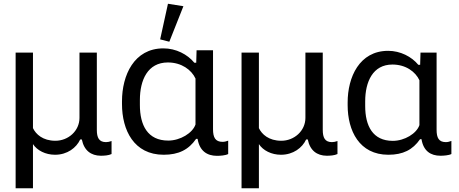

<svg xmlns="http://www.w3.org/2000/svg" viewBox="-20 -822 2466 1032"><path d="M64 189.9H157.2V-47.4C179.7 -13.2 224.6 9.8 275.9 9.8C341.8 9.8 390.6 -27.8 411.1 -72.3H419.9C431.6 -13.2 469.2 14.6 521.5 15.1C539.6 15.1 563.5 13.7 579.6 5.9V-64C569.3 -60.1 558.6 -58.1 549.8 -58.1C512.2 -58.1 500.5 -82 500.5 -124V-539.1H407.2V-188.5C407.2 -118.2 346.7 -65.4 277.8 -65.4C210 -65.4 172.9 -100.6 157.2 -133.3V-539.1H64Z M859.9 9.8C939.9 9.8 993.7 -17.1 1034.2 -75.7H1042C1052.7 -10.7 1092.8 15.6 1146.5 15.6C1163.1 15.6 1191.9 13.7 1206.5 5.9V-65.9C1196.3 -62 1186 -59.6 1176.3 -59.6C1137.2 -59.6 1125 -83.5 1125 -127.4V-551.8H1036.6L1034.7 -484.9H1024.4C987.8 -529.8 925.8 -562 858.4 -562C700.2 -562 635.7 -417 635.7 -277.8V-262.7C635.7 -122.6 699.7 9.8 859.9 9.8ZM890.1 -597.7 965.8 -788.6 882.8 -801.8 840.8 -610.4ZM884.3 -66.4C773.4 -66.4 731.9 -148.9 731.9 -257.8V-284.2C731.9 -392.1 773.9 -486.3 882.3 -486.3C956.1 -486.3 1009.3 -446.3 1030.8 -399.9V-152.8C1015.1 -106.9 949.2 -66.4 884.3 -66.4Z M1278.3 189.9H1371.6V-47.4C1394 -13.2 1439 9.8 1490.2 9.8C1556.2 9.8 1605 -27.8 1625.5 -72.3H1634.3C1646 -13.2 1683.6 14.6 1735.8 15.1C1753.9 15.1 1777.8 13.7 1793.9 5.9V-64C1783.7 -60.1 1772.9 -58.1 1764.2 -58.1C1726.6 -58.1 1714.8 -82 1714.8 -124V-539.1H1621.6V-188.5C1621.6 -118.2 1561 -65.4 1492.2 -65.4C1424.3 -65.4 1387.2 -100.6 1371.6 -133.3V-539.1H1278.3Z M2067.4 9.8C2146 9.8 2198.2 -16.6 2237.8 -73.7H2245.6C2255.9 -10.3 2294.9 15.1 2347.7 15.1C2363.8 15.1 2392.1 13.2 2406.2 5.9V-64.5C2396 -60.5 2386.2 -58.1 2376.5 -58.1C2338.4 -58.1 2326.7 -81.5 2326.7 -124.5V-539.1H2240.2L2238.3 -473.6H2228.5C2192.4 -517.6 2131.8 -548.8 2066.4 -548.8C1911.6 -548.8 1848.6 -407.2 1848.6 -271.5V-256.3C1848.6 -119.6 1911.1 9.8 2067.4 9.8ZM2091.3 -64.9C1983.4 -64.9 1942.9 -145.5 1942.9 -252V-277.3C1942.9 -382.8 1983.9 -475.1 2089.4 -475.1C2161.6 -475.1 2213.4 -436 2234.4 -390.6V-149.4C2219.2 -104.5 2154.8 -64.9 2091.3 -64.9Z"/></svg>

Font: Winston
Style: Regular
Weight: 400
Designer: Vernon Adams, Kim Jin-seong, David Berlow, Cristiano Sobral
Foundry: The Winston Project Authors
Version: Version 3.004